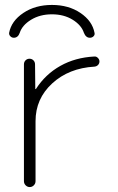

<svg xmlns="http://www.w3.org/2000/svg" viewBox="-20 -758 480 778"><path d="M36 -605Q28 -605 22 -611Q16 -617 17 -625Q26 -673 74.5 -705.5Q123 -738 190.5 -738Q258 -738 306 -705.5Q354 -673 363 -625Q365 -617 359 -611Q353 -605 344 -605Q328 -605 320 -625Q310 -656 274.5 -678Q239 -700 190.5 -700Q142 -700 106 -678Q70 -656 60 -625Q53 -605 36 -605ZM362 -529Q370 -530 376.5 -523.5Q383 -517 383 -509Q383 -501 377.5 -495Q372 -489 363 -488Q259 -482 191.5 -420Q124 -358 124 -267V-24Q124 -14 117 -7Q110 0 100.5 0Q91 0 84 -7Q77 -14 77 -24V-497Q77 -507 83.5 -513.5Q90 -520 99.5 -520Q109 -520 115.5 -513.5Q122 -507 122 -497L123 -398Q123 -397 124 -397Q126 -397 126 -398Q164 -457 224.5 -491Q285 -525 362 -529Z"/></svg>

Font: Rounded Mplus 1c Light
Style: Regular
Weight: 300
Version: Version 1.059.20150529